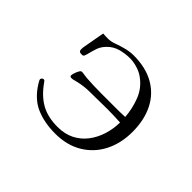

<svg xmlns="http://www.w3.org/2000/svg" viewBox="-145 -1012 1290 1290"><g transform="rotate(45 500.0 -366.5)"><path d="M844 -369Q844 -261 800.5 -176Q757 -91 676 -42.5Q595 6 484 6Q381 6 302 -28Q223 -62 167 -153Q164 -158 159 -167Q154 -176 154 -181Q154 -187 159.5 -192.5Q165 -198 171 -198Q178 -198 181.5 -194.5Q185 -191 188 -186Q241 -110 305.5 -73.5Q370 -37 464 -37Q532 -37 583 -63Q634 -89 668.5 -134Q703 -179 721 -236Q739 -293 740 -355Q709 -357 678 -358Q647 -359 615 -359Q575 -359 534.5 -358Q494 -357 453 -357Q400 -357 347 -345Q335 -343 323 -339Q311 -335 298 -335Q292 -335 287.5 -337.5Q283 -340 283 -347Q283 -354 288 -370Q293 -386 301 -400.5Q309 -415 317 -415Q330 -415 343 -412.5Q356 -410 369 -409Q440 -404 510.5 -404Q581 -404 651 -404Q673 -404 694.5 -404.5Q716 -405 738 -406Q733 -479 706 -549.5Q679 -620 617 -665Q591 -685 553 -696.5Q515 -708 483 -708Q438 -708 393.5 -696Q349 -684 317 -651Q289 -623 278.5 -591.5Q268 -560 259 -523Q257 -515 253 -505.5Q249 -496 238 -496H229Q207 -496 207 -518Q207 -532 209.5 -545Q212 -558 214 -571Q220 -603 225.5 -635Q231 -667 237 -698Q248 -697 260 -696.5Q272 -696 283 -696Q313 -696 343 -707.5Q373 -719 401 -726Q421 -732 442.5 -735.5Q464 -739 486 -739Q601 -739 681 -693.5Q761 -648 802.5 -565Q844 -482 844 -369Z"/></g></svg>

Font: Kaisei Tokumin
Style: Regular
Weight: 400
Designer: Font-Kai, 金井和夫
Foundry: KAZUO KANAI
Version: Version 5.003